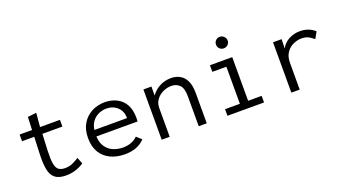

<svg xmlns="http://www.w3.org/2000/svg" viewBox="-55 -1144 2925 1641"><g transform="rotate(-20 1407.5 -323.5)"><path d="M334 8Q268 8 234 -19.5Q200 -47 189.5 -103.5Q179 -160 183 -248L189 -396H78V-457H191L196 -574L275 -583L264 -457H445V-396H263L256 -243Q253 -167 260.5 -126Q268 -85 289 -69.5Q310 -54 347 -54Q384 -54 413.5 -67Q443 -80 474 -100L497 -42Q422 8 334 8Z M869 10Q794 10 737 -17.5Q680 -45 648.5 -98Q617 -151 617 -227Q617 -305 649.5 -358.5Q682 -412 736 -440Q790 -468 855 -468Q913 -468 961 -444.5Q1009 -421 1037 -373Q1065 -325 1065 -250Q1065 -242 1064.5 -234Q1064 -226 1063 -217H689Q692 -158 718 -121Q744 -84 785 -67Q826 -50 872 -50Q954 -50 1005 -100L1050 -60Q985 10 869 10ZM692 -275H989Q989 -338 949 -375Q909 -412 849 -412Q814 -412 780.5 -397.5Q747 -383 723 -353Q699 -323 692 -275Z M1204 0V-457H1277V-375Q1304 -416 1351.5 -442Q1399 -468 1458 -468Q1502 -468 1537.5 -448.5Q1573 -429 1593.5 -387Q1614 -345 1614 -276V0H1541V-274Q1541 -346 1512 -375Q1483 -404 1436 -404Q1398 -404 1361 -386.5Q1324 -369 1300.5 -337Q1277 -305 1277 -262V0Z M1802 0V-60H1937V-397H1809V-457H2012V-60H2135V0ZM1970 -552Q1949 -552 1933.5 -567Q1918 -582 1918 -604Q1918 -626 1933 -641.5Q1948 -657 1970 -657Q1992 -657 2008 -641Q2024 -625 2024 -604Q2024 -582 2008 -567Q1992 -552 1970 -552Z M2383 1V-457H2461L2459 -372Q2481 -418 2528.5 -443Q2576 -468 2628 -468Q2710 -468 2765 -418L2732 -359Q2699 -386 2675.5 -395.5Q2652 -405 2622 -405Q2584 -405 2546.5 -388Q2509 -371 2484 -335Q2459 -299 2459 -242V1Z"/></g></svg>

Font: Inconsolata SemiExpanded Thin
Style: Regular
Weight: 100
Width: 6
Monospace: yes
Designer: Raph Levien, Cyreal, Brenton Simpson
Foundry: Raph Levien, Cyreal, Google
Version: Version 3.100; ttfautohint (v1.8.4.7-5d5b)